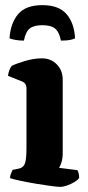

<svg xmlns="http://www.w3.org/2000/svg" viewBox="-20 -727 341 747"><path d="M214 0Q204 0 177.5 -3.5Q151 -7 118.5 -12.5Q86 -18 58 -24Q30 -30 19 -34Q19 -42 22.5 -51Q26 -60 29 -66L53 -71Q69 -74 76 -88.5Q83 -103 83 -151V-383Q83 -403 66 -410L11 -432Q13 -446 17.5 -456.5Q22 -467 26 -471Q42 -479 76.5 -489.5Q111 -500 143 -500Q178 -500 201 -476.5Q224 -453 224 -417V-131Q224 -110 219 -95Q214 -80 210 -74L281 -65Q284 -61 286 -52.5Q288 -44 288 -35Q283 -27 270 -19Q257 -11 241.5 -5.5Q226 0 214 0ZM145 -707Q209 -707 239 -672Q269 -637 272 -578Q267 -575 254.5 -572Q242 -569 217 -569Q210 -604 193.5 -616.5Q177 -629 145 -629Q112 -629 96 -616.5Q80 -604 73 -569Q54 -569 38.5 -572Q23 -575 17 -578Q21 -637 50.5 -672Q80 -707 145 -707Z"/></svg>

Font: Texturina 72pt ExtraBold
Style: Regular
Weight: 800
Designer: Guillermo Torres Carreño
Foundry: Omnibus-Type
Version: Version 1.002; ttfautohint (v1.8.3)